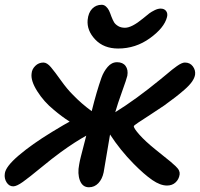

<svg xmlns="http://www.w3.org/2000/svg" viewBox="-28 -815 842 808"><path d="M469.2 -610.8Q408.7 -610.8 372.8 -648.7Q336.9 -686.5 340.8 -731Q343.8 -761.7 359.9 -778.3Q376 -794.9 399.9 -794.9Q410.2 -794.9 418.2 -787.4Q426.3 -779.8 430.7 -770.8Q435.1 -761.7 440.9 -745.1Q446.8 -730 452.1 -721.2Q457.5 -712.4 469.2 -705.3Q481 -698.2 498 -698.2Q526.4 -698.2 573.2 -736.8Q592.3 -752.9 600.6 -759Q608.9 -765.1 622.6 -772Q636.2 -778.8 647.9 -778.8Q663.6 -778.8 671.1 -768.6Q678.7 -758.3 674.8 -743.2Q663.6 -698.2 603.3 -654.5Q543 -610.8 469.2 -610.8ZM27.8 -30.8Q10.3 -30.8 -0.2 -47.4Q-10.7 -64 -7.8 -84Q-4.9 -113.3 50.5 -160.6Q106 -208 190.9 -259.8Q250.5 -295.9 265.1 -303.2Q231.4 -324.7 198.2 -353Q156.7 -386.7 128.7 -431.2Q100.6 -475.6 105 -505.9Q106.4 -523.9 120.6 -537.8Q134.8 -551.8 154.8 -551.8Q169.9 -551.8 186.5 -532Q203.1 -512.2 229 -475.8Q254.9 -439.5 278.8 -416Q314.9 -378.4 357.9 -347.2Q378.4 -429.7 398.9 -487.8Q408.2 -513.7 425 -533.4Q441.9 -553.2 464.8 -553.2Q488.8 -553.2 500.5 -537.4Q512.2 -521.5 507.8 -496.1Q504.4 -481.4 485.6 -429.4Q466.8 -377.4 457 -342.8Q543.9 -396.5 647 -481Q656.7 -488.8 671.9 -501.5Q687 -514.2 696 -521.5Q705.1 -528.8 716.1 -536.6Q727.1 -544.4 735.4 -548.1Q743.7 -551.8 750 -551.8Q771.5 -551.8 783.4 -535.9Q795.4 -520 793 -501Q791 -487.3 780.3 -471.7Q769.5 -456.1 748.5 -437.7Q727.5 -419.4 710 -406Q692.4 -392.6 663.1 -371.1Q640.6 -355.5 606.4 -333.5Q572.3 -311.5 553.7 -299.1Q535.2 -286.6 535.2 -284.2Q534.2 -275.9 558.6 -248.3Q583 -220.7 626 -186Q639.6 -174.8 659.9 -158.7Q680.2 -142.6 689.9 -134.5Q699.7 -126.5 710.7 -116Q721.7 -105.5 725.3 -97.4Q729 -89.4 728 -81.1Q725.1 -60.5 710.9 -47.4Q696.8 -34.2 674.8 -34.2Q646.5 -34.2 612.8 -57.4Q579.1 -80.6 534.2 -126Q477.5 -183.6 435.1 -249Q414.1 -121.6 408.2 -89.8Q402.3 -61.5 386 -44.2Q369.6 -26.9 346.2 -26.9Q319.3 -26.9 308.3 -55.4Q297.4 -84 305.2 -123Q307.6 -137.7 312.3 -156Q316.9 -174.3 323.7 -200.2Q330.6 -226.1 335 -244.1Q288.1 -218.3 228 -174.8Q192.9 -149.4 143.8 -108.9Q94.7 -68.4 68.4 -49.6Q42 -30.8 27.8 -30.8Z"/></svg>

Font: Shantell Sans Bouncy
Style: Italic
Weight: 500
Italic angle: -11.31°
Designer: Stephen Nixon, Anya Danilova, Shantell Martin
Foundry: Arrow Type
Version: Version 1.006;[9816181b4]